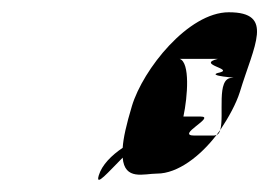

<svg xmlns="http://www.w3.org/2000/svg" viewBox="-20 -670 439 313"><path d="M141 -384C135 -364 157 -390 180 -413C183 -375 215 -387 236 -387C270 -387 307 -416 333 -450C332 -450 330 -449 329 -449H297C265 -449 333 -480 307 -480H279C286 -513 290 -568 273 -574H335C300 -565 360 -558 339 -552C310 -546 375 -543 358 -543C332 -543 346 -482 339 -458C353 -479 365 -501 371 -520C394 -596 428 -650 353 -650C287 -650 213 -557 195 -497C186 -467 181 -445 180 -429C162 -417 146 -401 141 -384ZM333 -450C336 -451 338 -454 339 -458C337 -455 335 -453 333 -450Z"/></svg>

Font: bitstorm
Style: sucnobl
Weight: 400
Version: Version 0.2